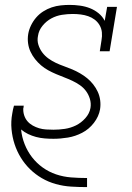

<svg xmlns="http://www.w3.org/2000/svg" viewBox="-20 -558 540 783"><path d="M334 205Q302 205 270 203Q238 201 207.5 192.5Q177 184 150.5 168.5Q124 153 102.5 132Q81 111 65 85Q49 59 39.5 30Q30 1 27 -31Q24 -63 30 -95Q31 -103 33 -111.5Q35 -120 37 -127H77Q77 -126 76.5 -124.5Q76 -123 76 -122Q76 -121 76 -120.5Q76 -120 76 -119Q76 -119 75.5 -118Q75 -117 75 -117Q74 -102 78.5 -88Q83 -74 92 -63.5Q101 -53 113.5 -46Q126 -39 139.5 -35Q153 -31 168 -30Q183 -29 198 -29Q221 -29 244.5 -32.5Q268 -36 289.5 -46.5Q311 -57 328 -76Q345 -95 349 -118Q352 -137 346.5 -155Q341 -173 330.5 -187Q320 -201 305.5 -211Q291 -221 275 -228.5Q259 -236 242 -242.5Q225 -249 208.5 -256Q192 -263 176.5 -271.5Q161 -280 147.5 -291.5Q134 -303 123 -317Q112 -331 104.5 -347Q97 -363 94.5 -381.5Q92 -400 95 -419Q98 -437 106.5 -454.5Q115 -472 127.5 -486.5Q140 -501 156.5 -511.5Q173 -522 191 -528Q209 -534 227.5 -536Q246 -538 264 -538Q285 -538 306.5 -535Q328 -532 347 -524.5Q366 -517 382 -504Q398 -491 407 -473L417 -530H457L427 -349H387L394 -394Q397 -410 395.5 -426Q394 -442 386 -455.5Q378 -469 366 -478Q354 -487 339.5 -492Q325 -497 309 -499Q293 -501 277 -501H276Q255 -501 232.5 -497.5Q210 -494 189.5 -483Q169 -472 153.5 -453Q138 -434 135 -412Q131 -393 136.5 -375.5Q142 -358 152.5 -344Q163 -330 177.5 -319.5Q192 -309 208 -301.5Q224 -294 241 -288Q258 -282 274.5 -275Q291 -268 306.5 -259Q322 -250 335.5 -239Q349 -228 360 -214Q371 -200 378.5 -184Q386 -168 388.5 -149.5Q391 -131 388 -112Q383 -83 363 -57Q343 -31 315 -16.5Q287 -2 257 3Q227 8 198 8Q180 8 162 6.5Q144 5 127 0.5Q110 -4 94.5 -11.5Q79 -19 66 -30Q69 1 80.5 30Q92 59 110.5 83Q129 107 154 125Q179 143 208.5 153Q238 163 270 165.5Q302 168 334 168H335V205Z"/></svg>

Font: Iosevka Curly Slab XLtObl
Style: Regular
Weight: 200
Italic angle: -9°
Monospace: yes
Designer: Belleve Invis
Foundry: Belleve Invis
Version: Version 11.1.0; ttfautohint (v1.8.3)